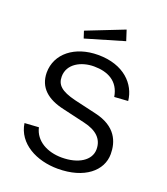

<svg xmlns="http://www.w3.org/2000/svg" viewBox="-167 -1054 1028 1179"><g transform="rotate(20 347.0 -464.0)"><path d="M455 -938 211 -842 226 -796 477 -870ZM349 10C523 10 625 -77 625 -186C625 -265 593 -357 449 -389L307 -422C209 -446 179 -478 179 -531C179 -614 262 -657 345 -657C434 -657 509 -622 525 -523L614 -529C603 -635 514 -732 345 -732C193 -732 84 -646 84 -522C85 -425 150 -370 259 -346L405 -312C488 -293 533 -251 533 -184C533 -110 455 -63 349 -63C255 -63 173 -106 154 -190L62 -184C81 -56 211 10 349 10Z"/></g></svg>

Font: United Sans
Style: Regular
Weight: 400
Designer: Pablo Impallari, Rodrigo Fuenzalida (Modified by Dan O. Williams)
Version: Version 1.000;PS 001.000;hotconv 1.0.88;makeotf.lib2.5.64775